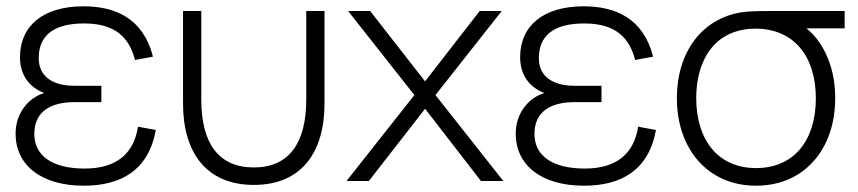

<svg xmlns="http://www.w3.org/2000/svg" viewBox="-20 -575 2725 610"><path d="M246.5 15C365 15 452 -34.5 475 -162L418.5 -172.5C405 -87 350.5 -39.5 249 -39.5C144 -39.5 89 -81.5 89 -149.5C89 -223.5 145 -250.5 216 -250.5H302V-302.5H216C147.5 -302.5 103 -332 103 -390C103 -458.5 145.5 -500.5 247.5 -500.5C348.5 -500.5 391 -453.5 409 -384.5L466 -395C435 -517 346 -555 245.5 -555C116.5 -555 43.5 -492.5 43.5 -393.5C43.5 -335 74.5 -297 120.5 -279.5C71.5 -265 29.5 -216.5 29.5 -150.5C29.5 -52 108.5 15 246.5 15Z M561.5 -246C561.5 -93 633.5 12.5 786.5 12.5C939.5 12.5 1011 -93 1011 -246V-540H953V-259C953 -120 898 -43 786.5 -43C674 -43 619.5 -120 619.5 -259V-540H561.5Z M1152 0 1330.5 -229.5 1508 0H1579L1363.5 -273L1574 -540H1504L1330.5 -316.5L1156 -540H1086L1296.5 -273L1081 0Z M1835.5 15C1954 15 2041 -34.5 2064 -162L2007.5 -172.5C1994 -87 1939.5 -39.5 1838 -39.5C1733 -39.5 1678 -81.5 1678 -149.5C1678 -223.5 1734 -250.5 1805 -250.5H1891V-302.5H1805C1736.5 -302.5 1692 -332 1692 -390C1692 -458.5 1734.5 -500.5 1836.5 -500.5C1937.5 -500.5 1980 -453.5 1998 -384.5L2055 -395C2024 -517 1935 -555 1834.5 -555C1705.5 -555 1632.5 -492.5 1632.5 -393.5C1632.5 -335 1663.5 -297 1709.5 -279.5C1660.5 -265 1618.5 -216.5 1618.5 -150.5C1618.5 -52 1697.5 15 1835.5 15Z M2382 15C2432 15 2476 3 2514.5 -20.5C2590.5 -68 2633.5 -155 2633.5 -263C2633.5 -317.5 2623 -365.5 2602 -408C2586.5 -439.5 2566.5 -465.5 2542 -485H2663.5V-540H2428.5C2392.5 -540 2359.5 -539.5 2336 -536C2210 -516 2130.5 -409.5 2130.5 -263C2130.5 -209.5 2141 -161.5 2161.5 -119.5C2203 -35 2281.5 15 2382 15ZM2382 -41C2262.5 -41 2192 -129 2192 -263C2192 -305.5 2199 -344 2213.5 -377.5C2242 -444.5 2300 -484 2380 -484H2382C2503.5 -483 2572 -394.5 2572 -263C2572 -130 2503.5 -41 2382 -41Z"/></svg>

Font: Vela Sans Light
Style: Regular
Weight: 300
Designer: Principal design: Mikhail Sharanda - project Manrope.
Design modification: Ravid Balaliev
Foundry: Mikhail Sharanda
Version: Version 1.001